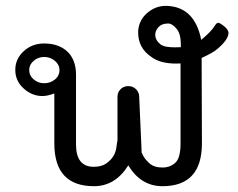

<svg xmlns="http://www.w3.org/2000/svg" viewBox="-20 -637 820 662"><path d="M540.1 5Q465.8 5 422.3 -66.8Q377.2 5 304 5Q167.3 5 167.3 -142.6V-314.9Q144.6 -305.9 125.7 -305.9Q90.6 -305.9 61.6 -331.9Q32.7 -357.9 32.7 -396Q32.7 -433.7 61.6 -460.4Q90.6 -487.1 132.2 -487.1Q187.6 -487.1 218.3 -453Q242.1 -424.8 242.1 -379.7V-139.1Q242.1 -61.9 303 -61.9Q330.2 -61.9 346.5 -73.5Q362.9 -85.1 371.3 -99.5Q379.7 -113.9 381.4 -129.5Q383.2 -145 385.1 -153V-304Q385.1 -318.3 395.5 -329.2Q405.9 -340.1 422.3 -340.1Q438.6 -340.1 449.3 -329.2Q459.9 -318.3 459.9 -304Q470.3 -79.7 470.3 -49.5V-45Q469.8 -45 467.8 -65.6Q465.8 -86.1 465.8 -99.5Q465.8 -110.9 467.8 -110.9Q468.8 -110.9 473.5 -100.5Q478.2 -90.1 494.3 -74.8Q510.4 -59.4 540.1 -59.4Q566.3 -59.4 584.4 -75.7Q602.5 -92.1 602.5 -142.6V-418.3L587.6 -417.8Q533.2 -417.8 503.5 -439.6Q456.4 -470.3 456.4 -524.8V-530.7Q459.4 -568.3 487.9 -592.6Q516.3 -616.8 552 -616.8L561.9 -616.3Q652 -609.4 673.8 -499.5Q708.9 -528.7 720.8 -548.5Q726.7 -558.4 732.7 -558.4Q738.1 -558.4 753 -546.3Q767.8 -534.2 767.8 -523.8Q767.8 -500 727.7 -466.8Q713.9 -455 675.2 -437.1L676.2 -142.6Q676.2 5 540.1 5ZM583.2 -473.8 603.5 -474.3V-484.7Q603.5 -519.3 589.9 -536.4Q576.2 -553.5 562.9 -555.9H558.9Q538.1 -555.9 526.7 -543.8Q515.3 -531.7 515.3 -516.8Q515.3 -497 536.6 -481.7Q550 -473.8 583.2 -473.8ZM132.2 -350Q153.5 -350 169.3 -362.9Q185.1 -375.7 185.1 -396Q185.1 -413.9 169.3 -427.2Q153.5 -440.6 132.2 -440.6Q111.4 -440.6 96 -427.2Q80.7 -413.9 80.7 -396Q80.7 -376.2 96.3 -363.1Q111.9 -350 132.2 -350Z"/></svg>

Font: Shan Wanhai
Style: Regular
Weight: 400
Designer: Khon Soe Zaw Thu
Foundry: Shan Unicode
Version: Version 1.00 June 3, 2017, initial release